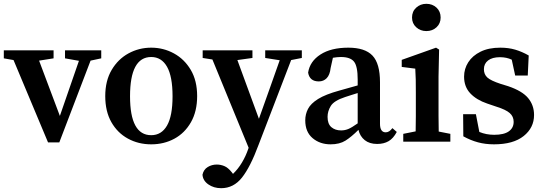

<svg xmlns="http://www.w3.org/2000/svg" viewBox="-23 -743 2853 1007"><path d="M318 -437V-479H508V-437L452 -425L288 4H229L48 -428L-3 -437V-479H258V-437L182 -425L291 -135L391 -424Z M770 14Q703 14 648 -16Q593 -46 561 -102.5Q529 -159 529 -239Q529 -319 562.5 -376Q596 -433 651 -463Q706 -493 770 -493Q834 -493 889 -463Q944 -433 977.5 -376.5Q1011 -320 1011 -239Q1011 -159 978.5 -102Q946 -45 891.5 -15.5Q837 14 770 14ZM770 -34Q824 -34 853 -84.5Q882 -135 882 -238Q882 -342 853 -393Q824 -444 770 -444Q659 -444 659 -238Q659 -34 770 -34Z M1368 -439V-479H1560V-439L1504 -428L1333 17Q1290 133 1246 188.5Q1202 244 1137 244Q1098 244 1069.5 224Q1041 204 1039 173Q1045 146 1066.5 133Q1088 120 1114 120Q1134 120 1153.5 128Q1173 136 1193 161L1199 169Q1226 143 1246 109.5Q1266 76 1279 38L1281 32L1091 -431L1040 -439V-479H1301V-439L1222 -428L1335 -120L1392 -280L1444 -427Z M1955 12Q1915 12 1890 -8Q1865 -28 1857 -62Q1820 -25 1789 -5.5Q1758 14 1711 14Q1655 14 1616.5 -18.5Q1578 -51 1578 -112Q1578 -144 1592.5 -172Q1607 -200 1645.5 -224Q1684 -248 1757 -268Q1781 -275 1805 -281.5Q1829 -288 1853 -295V-326Q1853 -396 1833.5 -420Q1814 -444 1765 -444Q1755 -444 1745 -443Q1735 -442 1723 -440L1711 -386Q1707 -350 1690.5 -333Q1674 -316 1649 -316Q1601 -316 1593 -362Q1602 -421 1657.5 -457Q1713 -493 1804 -493Q1891 -493 1930.5 -451.5Q1970 -410 1970 -312V-94Q1970 -49 2000 -49Q2019 -49 2035 -71L2058 -51Q2040 -17 2015 -2.5Q1990 12 1955 12ZM1695 -130Q1695 -93 1715 -76Q1735 -59 1766 -59Q1786 -59 1804 -66.5Q1822 -74 1853 -96V-255Q1836 -250 1819.5 -244.5Q1803 -239 1787 -234Q1729 -215 1712 -187.5Q1695 -160 1695 -130Z M2092 0V-41L2157 -54Q2158 -91 2158 -134.5Q2158 -178 2158 -210V-257Q2158 -298 2157.5 -325.5Q2157 -353 2155 -383L2084 -392V-429L2264 -493L2280 -483L2277 -342V-210Q2277 -178 2277 -134.5Q2277 -91 2278 -53L2339 -41V0ZM2213 -580Q2182 -580 2160 -600Q2138 -620 2138 -651Q2138 -683 2160 -703Q2182 -723 2213 -723Q2245 -723 2266.5 -703Q2288 -683 2288 -651Q2288 -620 2266.5 -600Q2245 -580 2213 -580Z M2568 14Q2523 14 2484 3.5Q2445 -7 2407 -28L2406 -144H2473L2491 -51Q2527 -36 2569 -36Q2620 -36 2645.5 -54Q2671 -72 2671 -104Q2671 -132 2650.5 -150Q2630 -168 2582 -183L2532 -200Q2476 -219 2443.5 -253.5Q2411 -288 2411 -341Q2411 -382 2433 -416.5Q2455 -451 2497.5 -472Q2540 -493 2601 -493Q2644 -493 2679.5 -482.5Q2715 -472 2750 -452L2745 -347H2679L2661 -430Q2634 -443 2599 -443Q2559 -443 2537 -426Q2515 -409 2515 -380Q2515 -353 2533 -336.5Q2551 -320 2603 -303L2642 -291Q2716 -266 2747 -228.5Q2778 -191 2778 -140Q2778 -73 2723.5 -29.5Q2669 14 2568 14Z"/></svg>

Font: Source Serif 4 Semibold
Style: Regular
Weight: 600
Designer: Frank Grießhammer
Foundry: Adobe
Version: Version 4.005;hotconv 1.1.0;makeotfexe 2.6.0